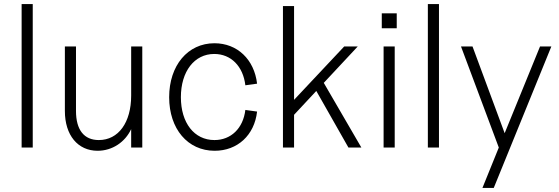

<svg xmlns="http://www.w3.org/2000/svg" viewBox="-20 -730 2766 950"><path d="M87 0H142V-710H87Z M463 16C536 16 599 -27 629 -91V0H684V-500H629V-257C629 -124 566 -37 469 -37C396 -37 356 -87 356 -181V-500H301V-181C301 -61 365 16 463 16Z M1042 16C1155 16 1239 -61 1252 -178L1194 -186C1183 -95 1123 -37 1041 -37C941 -37 875 -122 875 -249C875 -377 942 -463 1040 -463C1123 -463 1183 -402 1194 -308L1252 -316C1238 -436 1154 -516 1041 -516C909 -516 817 -406 817 -249C817 -92 909 16 1042 16Z M1380 0H1435V-162L1545 -280L1704 0H1768L1582 -320L1750 -500H1683L1435 -236V-700H1380Z M1878 0H1933V-500H1878ZM1869 -590H1943V-664H1869Z M2097 0H2152V-710H2097Z M2367 200H2423L2708 -500H2652L2477 -71L2318 -500H2261L2448 0Z"/></svg>

Font: Uncut Sans Light
Style: Regular
Weight: 300
Designer: Kasper Nordkvist
Foundry: UNCUT.wtf
Version: Version 1.304;Glyphs 3.2 (3246)